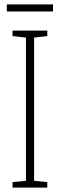

<svg xmlns="http://www.w3.org/2000/svg" viewBox="-20 -853 272 873"><path d="M195 0H37V-25L98 -31V-682L37 -689V-714H195V-689L135 -682V-31L195 -25ZM221 -833V-801H11V-833Z"/></svg>

Font: Noto Sans Myanmar UI ExtraCondensed ExtraLight
Style: Regular
Weight: 200
Width: 2
Designer: Monotype Design Team
Foundry: Monotype Imaging Inc.
Version: Version 2.103; ttfautohint (v1.8.4.7-5d5b)